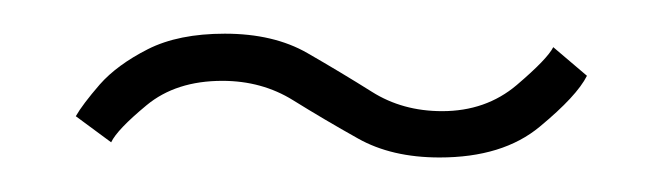

<svg xmlns="http://www.w3.org/2000/svg" viewBox="-20 -734 394 114"><path d="M241 -640.5Q212.5 -640.5 192.5 -651.8Q172.5 -663 154 -674.5Q135.5 -686 112 -686Q84.5 -686 67 -671.5Q49.5 -657 46 -649.5L25 -665Q29 -672 39.2 -683.8Q49.5 -695.5 67.8 -704.8Q86 -714 113.5 -714Q142.5 -714 162.5 -702.5Q182.5 -691 200.8 -679.5Q219 -668 242.5 -668Q268.5 -668 286.8 -683.5Q305 -699 308.5 -706L328.5 -689Q322.5 -677 300.5 -658.8Q278.5 -640.5 241 -640.5Z"/></svg>

Font: Imbue 50pt Light
Style: Regular
Weight: 300
Designer: Tyler Finck
Foundry: Etcetera Type Company
Version: Version 1.102; ttfautohint (v1.8.3)